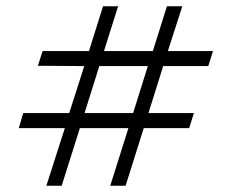

<svg xmlns="http://www.w3.org/2000/svg" viewBox="-20 -593 740 613"><path d="M128 0 187 -184H40L54 -232H201L249 -382L101 -383L116 -430H264L309 -573H357L312 -430H468L513 -573H562L516 -430H660L645 -382H501L454 -232H599L584 -184H439L381 0H332L390 -184H235L177 0ZM250 -232H405L452 -382H297Z"/></svg>

Font: Alumni Sans Thin Medium
Style: Regular
Weight: 500
Version: Version 1.018